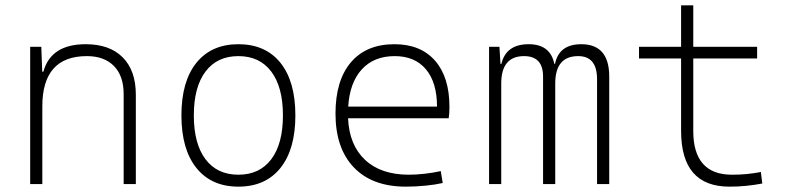

<svg xmlns="http://www.w3.org/2000/svg" viewBox="-20 -694 2970 724"><path d="M446.3 0V-338.9Q446.3 -407.7 409.7 -445.1Q373 -482.4 307.6 -482.4Q139.6 -482.4 139.6 -293V0H93.8V-517.6H135.7L139.2 -423.8H143.6Q171.9 -527.3 303.2 -527.3Q393.6 -527.3 442.9 -477.5Q492.2 -427.7 492.2 -336.9V0Z M878.9 9.8Q777.3 9.8 720.7 -60.5Q664.1 -130.9 664.1 -258.8Q664.1 -387.2 720.7 -457.3Q777.3 -527.3 878.9 -527.3Q981 -527.3 1037.4 -457.3Q1093.8 -387.2 1093.8 -258.8Q1093.8 -130.9 1037.4 -60.5Q981 9.8 878.9 9.8ZM878.9 -35.2Q959 -35.2 1002.9 -93.5Q1046.9 -151.9 1046.9 -258.8Q1046.9 -365.7 1002.9 -424.1Q959 -482.4 878.9 -482.4Q798.8 -482.4 754.9 -424.1Q710.9 -365.7 710.9 -258.8Q710.9 -151.9 754.9 -93.5Q798.8 -35.2 878.9 -35.2Z M1510.3 9.8Q1383.8 9.8 1314.5 -62.5Q1245.1 -134.8 1245.1 -265.6Q1245.1 -390.6 1303.2 -459Q1361.3 -527.3 1467.3 -527.3Q1565.9 -527.3 1620.4 -465.3Q1674.8 -403.3 1674.8 -291Q1674.8 -263.7 1671.9 -248H1292.5Q1296.9 -147 1356.7 -91.1Q1416.5 -35.2 1522 -35.2Q1549.3 -35.2 1581.5 -38.8Q1613.8 -42.5 1642.1 -48.8L1649.4 -3.9Q1621.6 2.4 1584.7 6.1Q1547.9 9.8 1510.3 9.8ZM1293 -292H1627.9Q1627.9 -382.8 1586.2 -432.6Q1544.4 -482.4 1468.3 -482.4Q1390.1 -482.4 1344.5 -432.6Q1298.8 -382.8 1293 -292Z M2231.4 0V-395.5Q2231.4 -482.4 2160.2 -482.4Q2073.7 -482.4 2073.7 -378.9V0H2027.8V-405.3Q2027.8 -482.4 1956.1 -482.4Q1870.1 -482.4 1870.1 -378.9V0H1824.2V-517.6H1863.3L1867.2 -453.1H1870.6Q1888.2 -527.3 1973.6 -527.3Q2055.2 -527.3 2070.3 -453.1H2072.8Q2087.9 -527.3 2171.9 -527.3Q2277.3 -527.3 2277.3 -405.3V0Z M2730.5 9.8Q2548.3 9.8 2548.3 -200.2V-473.6H2389.6V-517.6H2548.3V-673.8H2594.2V-517.6H2835V-473.6H2594.2V-200.2Q2594.2 -35.2 2740.2 -35.2Q2770.5 -35.2 2796.9 -37.8Q2823.2 -40.5 2849.1 -45.4L2854.5 -2Q2823.2 3.9 2793.5 6.8Q2763.7 9.8 2730.5 9.8Z"/></svg>

Font: Cascadia Mono NF ExtraLight
Style: Regular
Weight: 200
Monospace: yes
Designer: Aaron Bell
Foundry: Saja Typeworks
Version: Version 2404.023; ttfautohint (v1.8.4)